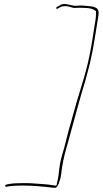

<svg xmlns="http://www.w3.org/2000/svg" viewBox="-20 -796 508 950"><path d="M5 124H6C6 126 7 129 11 128L24 126C43 123 69 122 92 122C147 122 201 128 244 133H245C257 135 263 130 270 114C271 111 273 106 273 104C274 98 278 92 279 87C282 74 284 57 286 39C292 -5 303 -44 316 -90C346 -197 372 -299 404 -403C411 -431 419 -457 425 -483C445 -568 454 -642 467 -719C474 -763 447 -764 394 -768C385 -769 375 -769 366 -768C339 -764 314 -778 297 -776H296C290 -776 281 -774 275 -769L274 -768L262 -762C257 -758 256 -754 260 -753H261C262 -753 262 -752 263 -752L264 -753H265L277 -760C283 -763 288 -765 295 -765C315 -768 333 -759 344 -757C350 -756 376 -759 392 -757C415 -757 437 -755 452 -743L455 -741V-740C456 -721 453 -696 449 -676C440 -618 431 -553 415 -485C395 -400 365 -317 344 -237C337 -209 328 -181 321 -156C309 -112 302 -77 290 -38C278 -1 273 36 270 68C269 76 268 83 267 88L259 123L244 121C214 115 174 114 137 111C123 110 110 110 95 110C68 110 42 111 22 115L12 117C9 118 5 120 5 124ZM13 114H12ZM392 -757Z"/></svg>

Font: Stray Cat
Style: HlCnObl
Weight: 100
Version: Version 1.0